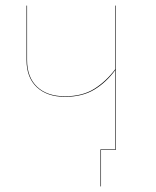

<svg xmlns="http://www.w3.org/2000/svg" viewBox="-20 -537 560 688"><path d="M395 -517V0H342V131H340V-2H393V-286Q361 -242 318 -216Q275 -190 213 -190Q149 -190 112 -224.5Q75 -259 75 -322V-517H77V-322Q77 -260 113 -226Q149 -192 213 -192Q275 -192 317.5 -218.5Q360 -245 393 -289V-517Z"/></svg>

Font: FiraGO Two
Style: Regular
Weight: 100
Designer: bBox Type
Foundry: bBox Type GmbH
Version: Version 1.001